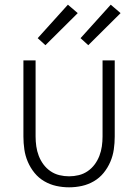

<svg xmlns="http://www.w3.org/2000/svg" viewBox="-20 -788 590 820"><path d="M275 12Q247 12 220 6Q193 0 169 -14Q145 -28 127.5 -49.5Q110 -71 99 -96.5Q88 -122 84 -149.5Q80 -177 80 -205V-530H132V-205Q132 -184 135 -163Q138 -142 145.5 -122.5Q153 -103 165.5 -86Q178 -69 195.5 -57Q213 -45 233.5 -40Q254 -35 275 -35Q296 -35 316.5 -40Q337 -45 354.5 -57Q372 -69 384.5 -86Q397 -103 404.5 -122.5Q412 -142 415 -163Q418 -184 418 -205V-530H470V-205Q470 -177 466 -149.5Q462 -122 451 -96.5Q440 -71 422.5 -49.5Q405 -28 381 -14Q357 0 330 6Q303 12 275 12ZM357 -595 324 -625 453 -768 495 -732ZM174 -595 141 -625 270 -768 312 -732Z"/></svg>

Font: Lode Dark Term
Style: Regular
Weight: 400
Monospace: yes
Designer: Belleve Invis
Foundry: Belleve Invis
Version: Version 29.2.0